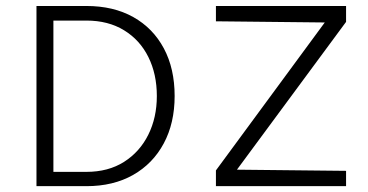

<svg xmlns="http://www.w3.org/2000/svg" viewBox="-20 -638 1260 658"><path d="M276 0H105V-617.5H276Q369 -617.5 436.8 -579.5Q504.5 -541.5 541.5 -472.2Q578.5 -403 578.5 -309Q578.5 -216 541.2 -146.5Q504 -77 436.2 -38.5Q368.5 0 276 0ZM276 -49Q351 -49 405 -83.2Q459 -117.5 488.2 -176.2Q517.5 -235 517.5 -309Q517.5 -384 488.5 -442.5Q459.5 -501 405.2 -534.2Q351 -567.5 276 -567.5H163V-49ZM1166 0H720V-54L1093 -561L720 -565V-617.5H1166V-563L792 -56.5L1166 -52.5Z"/></svg>

Font: Betina Sans Light
Style: Regular
Weight: 300
Designer: Jonathan Pinhorn (font) & Cristiano Sobral (main changes)
Version: Version 2.001;October 6, 2020;FontCreator 13.0.0.2681 64-bit